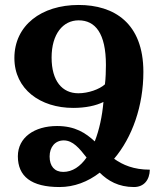

<svg xmlns="http://www.w3.org/2000/svg" viewBox="-20 -744 653 774"><path d="M397 -333C392 -275 380 -220 362 -174C325 -208 283 -236 210 -236C119 -236 52 -190 52 -114C52 -33 106 10 220 10C279 10 334 -11 382 -48C415 -15 458 10 520 10C560 10 583 -18 584 -60C519 -60 475 -79 440 -104C513 -190 558 -317 558 -454C558 -651 440 -724 297 -724C147 -724 38 -642 38 -510C38 -384 143 -309 275 -309C325 -309 367 -318 397 -333ZM296 -368C231 -368 188 -417 188 -512C188 -607 234 -662 297 -662C364 -662 407 -610 407 -482C407 -460 406 -426 403 -404C381 -384 336 -368 296 -368ZM180 -113C180 -151 202 -178 237 -178C274 -178 300 -146 329 -109C304 -73 272 -51 235 -51C200 -51 180 -74 180 -113Z"/></svg>

Font: Noto Serif Armenian SemiCondensed
Style: Bold
Weight: 700
Width: 4
Designer: Monotype Design Team
Foundry: Monotype Imaging Inc.
Version: Version 2.008